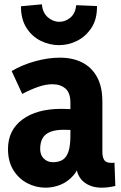

<svg xmlns="http://www.w3.org/2000/svg" viewBox="-20 -852 560 889"><path d="M330 -114H354Q345 -69 320 -40Q295 -11 261 3Q227 17 191 17Q146 17 106 -4Q66 -25 41.5 -65Q17 -105 17 -162Q17 -249 83.5 -298.5Q150 -348 264 -348Q284 -348 316.5 -346.5Q349 -345 372 -340V-244Q347 -248 324.5 -249.5Q302 -251 273 -251Q237 -251 213 -241.5Q189 -232 177.5 -212.5Q166 -193 166 -162Q166 -134 183 -117.5Q200 -101 225 -101Q254 -101 271.5 -113Q289 -125 297.5 -152Q306 -179 306 -223V-377Q306 -422 283 -442Q260 -462 222 -462Q192 -462 156 -449.5Q120 -437 83 -417L34 -523Q83 -552 143 -568.5Q203 -585 257 -585Q317 -585 361 -562.5Q405 -540 429.5 -495Q454 -450 454 -382V-151Q454 -123 463 -110.5Q472 -98 494 -98Q497 -98 501.5 -98Q506 -98 510 -99L514 9Q498 13 481.5 15Q465 17 451 17Q397 17 363.5 -13.5Q330 -44 330 -114ZM174 -832Q177 -793 201.5 -772Q226 -751 254 -751Q283 -751 306 -770.5Q329 -790 333 -828L429 -824Q430 -764 404 -724Q378 -684 338 -663.5Q298 -643 253 -643Q209 -643 168.5 -663Q128 -683 102.5 -723Q77 -763 77 -823Z"/></svg>

Font: Yaldevi ExtraLight
Style: Regular
Weight: 200
Designer: Sol Matas, Rajitha Manaperi, Kosala Senevirathne
Foundry: Mooniak
Version: Version 1.100